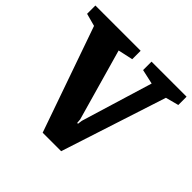

<svg xmlns="http://www.w3.org/2000/svg" viewBox="-185 -817 999 999"><g transform="rotate(45 314.5 -317.0)"><path d="M253 14 49 -568 -21 -587V-648H312V-586L230 -568L342 -173L344 -149H350L353 -173L473 -568L392 -586V-648H650V-587L578 -568L389 14Z"/></g></svg>

Font: Faustina Light ExtraBold
Style: Regular
Weight: 800
Version: Version 1.200